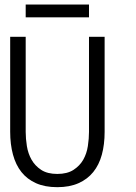

<svg xmlns="http://www.w3.org/2000/svg" viewBox="-20 -796 586 828"><path d="M431.2 -227.1Q431.2 -172.9 419.2 -128.9Q407.2 -85 382.1 -54Q356.9 -22.9 318.4 -5.9Q279.8 11.2 227.1 11.2Q173.8 11.2 135.5 -5.9Q97.2 -22.9 72.5 -54Q47.9 -85 35.9 -129.4Q23.9 -173.8 23.9 -228V-637.2H90.8V-227.1Q90.8 -198.2 95.9 -166Q101.1 -133.8 116 -107.4Q130.9 -81.1 157.5 -63.5Q184.1 -45.9 227.1 -45.9Q270 -45.9 297.1 -63.5Q324.2 -81.1 339.1 -107.4Q354 -133.8 358.9 -166Q363.8 -198.2 363.8 -227.1V-637.2H431.2ZM363.8 -721.2H90.8V-776.4H363.8Z"/></svg>

Font: Anonymous Pro
Style: Regular
Weight: 400
Monospace: yes
Designer: Mark Simonson
Version: Version 1.003